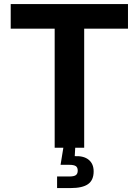

<svg xmlns="http://www.w3.org/2000/svg" viewBox="-20 -748 702 972"><path d="M34.2 -603V-727.5H627.9V-603H406.2V0H256.8V-603ZM269 204.1V145.5H330.6Q354 145.5 363.8 138.7Q373.5 131.8 373.5 115.7Q373.5 99.6 363.8 93Q354 86.4 330.6 86.4H286.6L304.2 -21.5H360.8V0L358.4 42.5Q404.3 40.5 429.2 61Q454.1 81.5 454.1 119.6Q454.1 164.1 425.8 184.1Q397.5 204.1 337.4 204.1Z"/></svg>

Font: Inter 17pt
Style: Bold
Weight: 700
Version: Version 4.001;git-66647c0bb